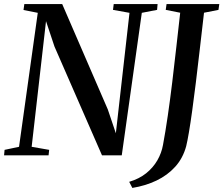

<svg xmlns="http://www.w3.org/2000/svg" viewBox="-32 -763 1097 943"><path d="M-12 0 -9.5 -27 61.5 -42 153.5 -700 83.5 -714 87.5 -743H273.5L497.5 -225.5L537 -108.5L604 -700L523 -714.5L526.5 -743H742L739.5 -714.5L664.5 -700L566 0H469L235.5 -534.5L194 -659L123.5 -42L209.5 -27L206.5 0ZM618 160 602.5 130Q651.5 115.5 685.8 88Q720 60.5 740.8 24.5Q761.5 -11.5 768.5 -51Q780.5 -115 792 -194Q803.5 -273 814 -359.8Q824.5 -446.5 834.2 -533.5Q844 -620.5 853 -700.5L782 -714.5L786 -743H1045L1041 -714.5L970 -700.5Q959 -605.5 949 -518.8Q939 -432 929.8 -356.5Q920.5 -281 912 -219.5Q903.5 -158 896 -113.8Q888.5 -69.5 882.5 -45Q866.5 14 828.5 56Q790.5 98 736.5 123.8Q682.5 149.5 618 160Z"/></svg>

Font: Merriweather 96pt Medium
Style: Italic
Weight: 500
Italic angle: -7.8°
Version: Version 2.101